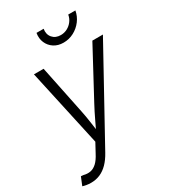

<svg xmlns="http://www.w3.org/2000/svg" viewBox="-239 -856 1028 1169"><g transform="rotate(-30 274.5 -271.5)"><path d="M-11.2 198.2 12.2 141.1 28.8 142.6Q54.7 149.4 77.1 145Q99.6 140.6 119.9 121.8Q140.1 103 158.7 66.9L193.4 2.9L74.7 -539.1H142.6L211.9 -202.1Q221.2 -157.7 227.3 -113.5Q233.4 -69.3 239.7 -26.4H217.8Q238.8 -69.3 259.5 -113.5Q280.3 -157.7 304.2 -202.1L485.4 -539.1H559.6L212.4 90.8Q190.9 129.9 165.5 155.8Q140.1 181.6 110.6 194.3Q81.1 207 46.9 207Q29.3 207 14.2 204.3Q-1 201.7 -11.2 198.2ZM328.6 -615.7Q290 -615.7 262.2 -633.8Q234.4 -651.9 221.2 -682.4Q208 -712.9 214.4 -750H264.6Q258.3 -712.9 279.1 -688.5Q299.8 -664.1 336.9 -664.1Q361.3 -664.1 382.8 -675.3Q404.3 -686.5 418.9 -706.1Q433.6 -725.6 437.5 -750H487.8Q481.4 -712.9 458.3 -682.1Q435.1 -651.4 401.1 -633.5Q367.2 -615.7 328.6 -615.7Z"/></g></svg>

Font: Inter 18pt Light
Style: Italic
Weight: 300
Italic angle: -9.3988°
Designer: Rasmus Andersson
Foundry: rsms
Version: Version 4.001;git-66647c0bb